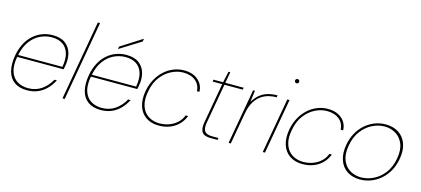

<svg xmlns="http://www.w3.org/2000/svg" viewBox="-58 -1185 3652 1666"><g transform="rotate(15 1767.5 -351.5)"><path d="M216 12Q145 12 100.5 -20.5Q56 -53 41 -113Q26 -173 40 -254Q51 -314 75.5 -361.5Q100 -409 136 -441.5Q172 -474 216.5 -491Q261 -508 311 -508Q384 -508 425.5 -476Q467 -444 481 -392.5Q495 -341 484 -282Q483 -272 481 -264.5Q479 -257 477 -246H50L53 -264H462Q475 -340 459 -389.5Q443 -439 404 -463.5Q365 -488 307 -488Q255 -488 205 -464.5Q155 -441 117 -390.5Q79 -340 63 -259L61 -250Q45 -165 63.5 -111.5Q82 -58 123.5 -33Q165 -8 220 -8Q288 -8 339 -42.5Q390 -77 424 -138H446Q423 -94 390.5 -60Q358 -26 314.5 -7Q271 12 216 12Z M533 0 659 -715H679L553 0Z M878 12Q807 12 762.5 -20.5Q718 -53 703 -113Q688 -173 702 -254Q713 -314 737.5 -361.5Q762 -409 798 -441.5Q834 -474 878.5 -491Q923 -508 973 -508Q1046 -508 1087.5 -476Q1129 -444 1143 -392.5Q1157 -341 1146 -282Q1145 -272 1143 -264.5Q1141 -257 1139 -246H712L715 -264H1124Q1137 -340 1121 -389.5Q1105 -439 1066 -463.5Q1027 -488 969 -488Q917 -488 867 -464.5Q817 -441 779 -390.5Q741 -340 725 -259L723 -250Q707 -165 725.5 -111.5Q744 -58 785.5 -33Q827 -8 882 -8Q950 -8 1001 -42.5Q1052 -77 1086 -138H1108Q1085 -94 1052.5 -60Q1020 -26 976.5 -7Q933 12 878 12ZM887 -538 891 -561 1081 -682H1082L1078 -657Z M1399 12Q1332 12 1285 -19.5Q1238 -51 1218.5 -109.5Q1199 -168 1213 -248Q1224 -308 1250.5 -356Q1277 -404 1314.5 -438Q1352 -472 1397.5 -490Q1443 -508 1491 -508Q1571 -508 1618 -466.5Q1665 -425 1666 -362H1644Q1641 -420 1599 -454Q1557 -488 1488 -488Q1436 -488 1383 -461.5Q1330 -435 1289.5 -382Q1249 -329 1235 -248Q1223 -183 1233.5 -137.5Q1244 -92 1269 -63.5Q1294 -35 1328.5 -21.5Q1363 -8 1399 -8Q1447 -8 1487.5 -23Q1528 -38 1558.5 -66Q1589 -94 1604 -134H1626Q1611 -93 1579.5 -59.5Q1548 -26 1502.5 -7Q1457 12 1399 12Z M1865 0Q1829 0 1806.5 -11Q1784 -22 1776.5 -49Q1769 -76 1777 -122L1840 -478H1754L1757 -496H1843L1865 -596H1881L1863 -496H2028L2025 -478H1860L1797 -122Q1787 -67 1804.5 -42.5Q1822 -18 1872 -18H1930L1926 0Z M2025 0 2113 -496H2129L2116 -395H2117Q2143 -437 2175 -462Q2207 -487 2245.5 -497.5Q2284 -508 2329 -508L2326 -490H2320Q2293 -490 2259 -482.5Q2225 -475 2192 -453.5Q2159 -432 2133 -390.5Q2107 -349 2095 -281L2045 0Z M2332 0 2420 -496H2440L2352 0ZM2461 -652Q2454 -652 2448 -657Q2442 -662 2442 -671Q2442 -680 2448 -685Q2454 -690 2461 -690Q2468 -690 2474 -685Q2480 -680 2480 -671Q2480 -662 2474.5 -657Q2469 -652 2461 -652Z M2690 12Q2623 12 2576 -19.5Q2529 -51 2509.5 -109.5Q2490 -168 2504 -248Q2515 -308 2541.5 -356Q2568 -404 2605.5 -438Q2643 -472 2688.5 -490Q2734 -508 2782 -508Q2862 -508 2909 -466.5Q2956 -425 2957 -362H2935Q2932 -420 2890 -454Q2848 -488 2779 -488Q2727 -488 2674 -461.5Q2621 -435 2580.5 -382Q2540 -329 2526 -248Q2514 -183 2524.5 -137.5Q2535 -92 2560 -63.5Q2585 -35 2619.5 -21.5Q2654 -8 2690 -8Q2738 -8 2778.5 -23Q2819 -38 2849.5 -66Q2880 -94 2895 -134H2917Q2902 -93 2870.5 -59.5Q2839 -26 2793.5 -7Q2748 12 2690 12Z M3207 12Q3140 12 3092 -19Q3044 -50 3023 -108.5Q3002 -167 3016 -248Q3027 -309 3054 -357Q3081 -405 3119.5 -438.5Q3158 -472 3204.5 -490Q3251 -508 3302 -508Q3370 -508 3418.5 -477Q3467 -446 3488.5 -387.5Q3510 -329 3495 -248Q3484 -187 3457 -139Q3430 -91 3391 -57.5Q3352 -24 3305 -6Q3258 12 3207 12ZM3211 -8Q3267 -8 3322 -34.5Q3377 -61 3418 -114.5Q3459 -168 3473 -248Q3487 -327 3465 -380.5Q3443 -434 3398 -461Q3353 -488 3298 -488Q3242 -488 3187.5 -461Q3133 -434 3092.5 -380.5Q3052 -327 3038 -248Q3024 -168 3045.5 -114.5Q3067 -61 3111.5 -34.5Q3156 -8 3211 -8Z"/></g></svg>

Font: DM Sans 28pt Thin
Style: Italic
Weight: 250
Italic angle: -10°
Version: Version 4.004;gftools[0.9.30]